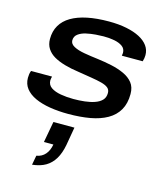

<svg xmlns="http://www.w3.org/2000/svg" viewBox="-126 -632 899 1059"><g transform="rotate(15 323.0 -102.5)"><path d="M277 12Q221 12 172.5 4Q124 -4 88 -20.5Q52 -37 32 -62.5Q12 -88 12 -123Q12 -134 13.5 -144Q15 -154 19 -164H139Q138 -160 136.5 -154Q135 -148 135 -142Q135 -116 156 -101.5Q177 -87 211.5 -81Q246 -75 284 -75Q317 -75 348.5 -78.5Q380 -82 405.5 -91Q431 -100 445.5 -115.5Q460 -131 460 -156Q460 -175 447 -185.5Q434 -196 409.5 -202.5Q385 -209 350.5 -214.5Q316 -220 273 -227Q229 -233 192.5 -243.5Q156 -254 130 -269Q104 -284 89 -307Q74 -330 74 -362Q74 -406 93.5 -439.5Q113 -473 150.5 -495Q188 -517 241.5 -528Q295 -539 364 -539Q420 -539 464.5 -530Q509 -521 540.5 -504.5Q572 -488 589 -464.5Q606 -441 606 -411Q606 -402 604.5 -393.5Q603 -385 600 -375H481Q481 -380 482 -384Q483 -388 483 -391Q483 -415 465 -428Q447 -441 419 -446.5Q391 -452 357 -452Q339 -452 312 -450Q285 -448 258 -442Q231 -436 213 -422.5Q195 -409 195 -386Q195 -366 218 -353.5Q241 -341 278.5 -334.5Q316 -328 358 -323Q398 -318 437.5 -309.5Q477 -301 510 -286Q543 -271 562.5 -246.5Q582 -222 582 -183Q582 -129 560.5 -91.5Q539 -54 498.5 -31Q458 -8 402.5 2Q347 12 277 12ZM158 334 168 280Q199 275 218 253Q237 231 243 196H189L211 76H331L313 180Q304 228 284.5 260.5Q265 293 234.5 311Q204 329 158 334Z"/></g></svg>

Font: Archivo Expanded Medium
Style: Italic
Weight: 500
Width: 7
Italic angle: -10°
Designer: Hector Gatti
Foundry: Omnibus-Type
Version: Version 2.001